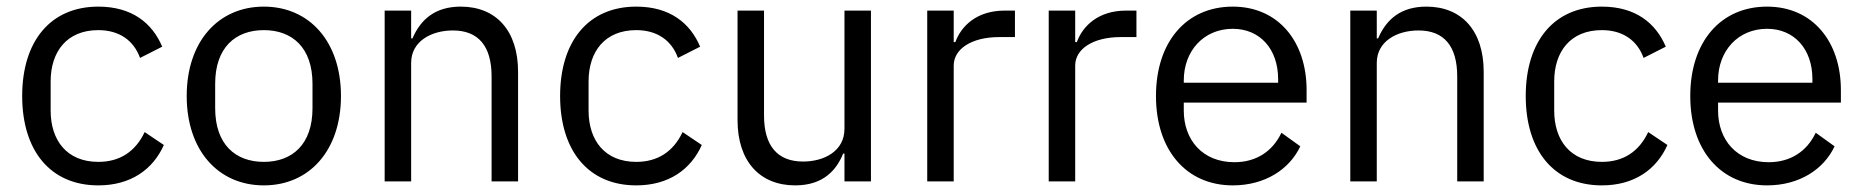

<svg xmlns="http://www.w3.org/2000/svg" viewBox="-20 -548 5628 580"><path d="M277 12C375 12 442 -36 475 -110L417 -149C389 -90 342 -59 277 -59C182 -59 133 -124 133 -214V-302C133 -392 182 -457 277 -457C340 -457 384 -426 403 -373L470 -407C440 -478 379 -528 277 -528C132 -528 47 -423 47 -258C47 -93 132 12 277 12Z M777 12C915 12 1010 -94 1010 -258C1010 -422 915 -528 777 -528C639 -528 544 -422 544 -258C544 -94 639 12 777 12ZM777 -59C691 -59 630 -112 630 -221V-295C630 -404 691 -457 777 -457C863 -457 924 -404 924 -295V-221C924 -112 863 -59 777 -59Z M1222 0V-358C1222 -424 1284 -456 1348 -456C1425 -456 1465 -409 1465 -317V0H1545V-331C1545 -456 1478 -528 1372 -528C1295 -528 1251 -490 1226 -432H1222V-516H1142V0Z M1902 12C2000 12 2067 -36 2100 -110L2042 -149C2014 -90 1967 -59 1902 -59C1807 -59 1758 -124 1758 -214V-302C1758 -392 1807 -457 1902 -457C1965 -457 2009 -426 2028 -373L2095 -407C2065 -478 2004 -528 1902 -528C1757 -528 1672 -423 1672 -258C1672 -93 1757 12 1902 12Z M2531 0H2611V-516H2531V-159C2531 -91 2469 -60 2406 -60C2329 -60 2288 -107 2288 -199V-516H2208V-185C2208 -60 2276 12 2382 12C2468 12 2507 -35 2527 -84H2531Z M2861 0V-350C2861 -399 2913 -436 2999 -436H3046V-516H3015C2931 -516 2884 -470 2866 -421H2861V-516H2781V0Z M3228 0V-350C3228 -399 3280 -436 3366 -436H3413V-516H3382C3298 -516 3251 -470 3233 -421H3228V-516H3148V0Z M3704 12C3801 12 3875 -36 3908 -106L3851 -147C3824 -90 3774 -58 3709 -58C3613 -58 3556 -125 3556 -214V-238H3927V-276C3927 -422 3842 -528 3704 -528C3564 -528 3472 -422 3472 -258C3472 -94 3564 12 3704 12ZM3704 -461C3786 -461 3841 -400 3841 -309V-298H3556V-305C3556 -395 3617 -461 3704 -461Z M4139 0V-358C4139 -424 4201 -456 4265 -456C4342 -456 4382 -409 4382 -317V0H4462V-331C4462 -456 4395 -528 4289 -528C4212 -528 4168 -490 4143 -432H4139V-516H4059V0Z M4819 12C4917 12 4984 -36 5017 -110L4959 -149C4931 -90 4884 -59 4819 -59C4724 -59 4675 -124 4675 -214V-302C4675 -392 4724 -457 4819 -457C4882 -457 4926 -426 4945 -373L5012 -407C4982 -478 4921 -528 4819 -528C4674 -528 4589 -423 4589 -258C4589 -93 4674 12 4819 12Z M5318 12C5415 12 5489 -36 5522 -106L5465 -147C5438 -90 5388 -58 5323 -58C5227 -58 5170 -125 5170 -214V-238H5541V-276C5541 -422 5456 -528 5318 -528C5178 -528 5086 -422 5086 -258C5086 -94 5178 12 5318 12ZM5318 -461C5400 -461 5455 -400 5455 -309V-298H5170V-305C5170 -395 5231 -461 5318 -461Z"/></svg>

Font: IBM Plex Arabic
Style: Regular
Weight: 400
Designer: Mike Abbink, Paul van der Laan, Pieter van Rosmalen, Wael Morcos, Khajak Apelian
Foundry: Bold Monday
Version: Version 1.0